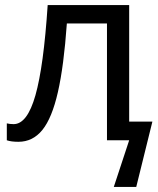

<svg xmlns="http://www.w3.org/2000/svg" viewBox="-20 -556 627 761"><path d="M492 -74H584L520 185H431L492 0H404V-463H245Q233 -294 209.5 -191Q186 -88 148 -41Q110 6 53 6Q24 6 7 0V-67Q19 -64 34 -64Q88 -64 120.5 -178.5Q153 -293 169 -536H492Z"/></svg>

Font: Noto Sans
Style: Regular
Weight: 400
Designer: Monotype Design Team
Foundry: Monotype Imaging Inc.
Version: Version 2.007